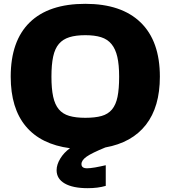

<svg xmlns="http://www.w3.org/2000/svg" viewBox="-20 -770 892 1004"><path d="M439 214Q361 214 318.5 189.5Q276 165 276 120Q276 91 295 59.5Q314 28 346 5Q194 -15 115 -109.5Q36 -204 36 -369Q36 -556 135.5 -653Q235 -750 426 -750Q615 -750 715.5 -652.5Q816 -555 816 -369Q816 -211 743 -117.5Q670 -24 531 1Q460 30 433 49Q406 68 406 88Q406 110 435 110Q441 110 452.5 109Q464 108 477.5 105.5Q491 103 505.5 100Q520 97 533 94V202Q492 214 439 214ZM426 -154Q477 -154 511 -163.5Q545 -173 565.5 -197.5Q586 -222 594.5 -263.5Q603 -305 603 -369Q603 -431 593.5 -472.5Q584 -514 563 -539.5Q542 -565 508.5 -575.5Q475 -586 426 -586Q377 -586 343 -575.5Q309 -565 288 -540.5Q267 -516 258 -474Q249 -432 249 -369Q249 -306 258 -264.5Q267 -223 287.5 -198.5Q308 -174 342 -164Q376 -154 426 -154Z"/></svg>

Font: Encode Sans Wide
Style: ExtraBold
Weight: 800
Designer: Pablo Impallari, Andres Torresi
Foundry: Pablo Impallari, Andres Torresi
Version: Version 1.000; ttfautohint (v1.00) -l 8 -r 50 -G 200 -x 14 -